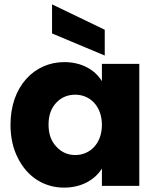

<svg xmlns="http://www.w3.org/2000/svg" viewBox="-20 -850 719 878"><path d="M28 -280C28 -223 39 -172 61 -129C104 -41 182 8 273 8C352 8 413 -27 446 -79V0H617V-558H446V-479C414 -531 353 -566 274 -566C136 -566 28 -454 28 -280ZM238 -381C261 -405 290 -417 324 -417C392 -417 446 -364 446 -279C446 -194 392 -141 324 -141C290 -141 261 -154 238 -179C214 -204 202 -237 202 -280C202 -323 214 -356 238 -381ZM459 -596V-714L218 -830V-697Z"/></svg>

Font: Poppins
Style: Bold
Weight: 700
Designer: Ninad Kale (Devanagari), Jonny Pinhorn (Latin)
Foundry: Indian Type Foundry
Version: 4.004